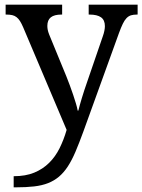

<svg xmlns="http://www.w3.org/2000/svg" viewBox="-20 -556 605 816"><path d="M564.9 -536.1V-494.1H562Q547.4 -494.1 536.9 -491Q526.4 -487.8 517.8 -479Q509.3 -470.2 502 -455.1Q494.6 -439.9 485.8 -416L334 3.9Q316.4 52.2 300.8 88.9Q285.2 125.5 268.1 151.6Q251 177.7 230.7 194.8Q210.4 211.9 184.6 222.2Q158.7 232.4 125 236.3Q91.3 240.2 46.9 240.2H38.1V192.9Q88.9 192.9 125.5 177.7Q162.1 162.6 188.7 136.2Q215.3 109.9 233.2 74Q251 38.1 263.2 -3.9L78.1 -440.9Q71.3 -456.5 64.9 -466.6Q58.6 -476.6 50.5 -482.9Q42.5 -489.3 32 -491.7Q21.5 -494.1 6.8 -494.1H3.9V-536.1H244.1V-494.1H241.2Q210.9 -494.1 196 -482.4Q181.2 -470.7 181.2 -445.8Q181.2 -437.5 182.9 -429Q184.6 -420.4 189 -409.2L262.2 -231Q269 -213.9 276.6 -193.6Q284.2 -173.3 290.8 -153.6Q297.4 -133.8 302.7 -116.2Q308.1 -98.6 310.1 -85.9H313Q318.4 -107.9 327.9 -139.4Q337.4 -170.9 350.1 -207L417 -401.9Q421.4 -414.1 423.6 -425.3Q425.8 -436.5 425.8 -444.8Q425.8 -470.7 409.4 -482.4Q393.1 -494.1 359.9 -494.1H356.9V-536.1Z"/></svg>

Font: Gandom FD
Style: FD
Weight: 400
Foundry: DejaVu fonts team - Redesigned by Saber Rastikerdar - Based on Samim Font
Version: Version 0.6